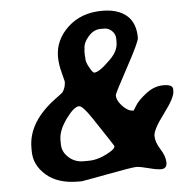

<svg xmlns="http://www.w3.org/2000/svg" viewBox="-51 -752 793 810"><g transform="rotate(-5 345.5 -347.5)"><path d="M354.5 -445.3H356.4Q377 -445.3 426.3 -494.6Q460 -528.3 460 -564.5V-580.1Q460 -598.6 446 -612.5Q432.1 -626.5 414.1 -626.5H397.5Q368.7 -626.5 345.9 -600.6Q323.2 -574.7 323.2 -550.8L321.8 -537.6V-522Q323.2 -514.6 323.2 -503.2Q323.2 -491.7 336.2 -468.5Q349.1 -445.3 354.5 -445.3ZM275.9 -76.7H299.3Q344.2 -76.7 394 -107.4Q412.6 -118.7 412.6 -127.4V-129.9Q412.6 -131.3 331.1 -253.9Q293.9 -309.6 278.8 -309.6Q257.3 -309.6 222.9 -262.2Q188.5 -214.8 188.5 -175.3V-157.2Q188.5 -124 214.8 -100.3Q241.2 -76.7 275.9 -76.7ZM551.3 -575.7Q551.3 -558.6 494.4 -454.1Q437.5 -349.6 437.5 -341.8Q437.5 -323.2 451.2 -306.2Q479 -271 505.9 -271Q507.3 -271 519.5 -291.5Q531.7 -312 566.7 -339.4Q601.6 -366.7 641.1 -366.7Q680.7 -366.7 680.7 -346.7V-337.4Q680.7 -310.5 632.8 -247.1Q585 -183.6 585 -157Q585 -130.4 605.2 -98.9Q625.5 -67.4 625.5 -41Q625.5 -14.6 600.6 -14.6Q582.5 -14.6 547.6 -23.9Q512.7 -33.2 496.3 -33.2Q480 -33.2 373.8 -13.2Q267.6 6.8 262.7 6.8H247.1Q162.1 6.8 112.8 -35.9Q63.5 -78.6 63.5 -138.2V-152.8Q63.5 -262.7 185.5 -351.6Q211.9 -371.1 214.4 -374Q228 -393.6 228 -418.5Q228 -420.9 218.3 -457.3Q208.5 -493.7 208.5 -524.4Q208.5 -596.2 265.4 -649.2Q322.3 -702.1 411.1 -702.1Q477.1 -702.1 514.2 -670.7Q551.3 -639.2 551.3 -575.7Z"/></g></svg>

Font: Averia Libre
Style: Bold Italic
Weight: 700
Italic angle: -6.90001°
Version: Version 1.002